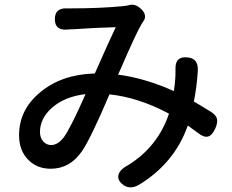

<svg xmlns="http://www.w3.org/2000/svg" viewBox="-20 -765 998 826"><path d="M507 28Q482 7 491 -17Q499 -38 532 -55Q659 -134 707 -276Q576 -346 451 -359Q371 -171 333 -115Q281 -39 198 -39Q139 -39 101 -78Q62 -118 62 -183Q62 -293 153 -368Q245 -445 388 -449Q450 -590 478 -648Q392 -646 293 -639Q290 -639 284 -639Q276 -638 272 -638Q217 -632 216 -681Q215 -732 270 -729Q280 -729 290 -729Q406 -729 503 -738Q525 -740 536 -743Q559 -750 583 -730Q599 -717 603 -702Q607 -685 595 -671Q595 -670 593.5 -668Q592 -666 591 -665Q567 -626 498 -466Q491 -451 488 -444Q607 -428 728 -373Q732 -399 734 -427Q735 -440 735 -468Q733 -524 787 -518Q834 -514 831 -461Q827 -393 814 -328Q834 -317 871 -294Q883 -287 889 -283Q910 -269 913.5 -253.5Q917 -238 907 -214Q893 -182 874.5 -177.5Q856 -173 829 -195Q816 -205 788 -225Q731 -63 578 30Q537 53 507 28ZM200 -141Q229 -141 255 -175Q285 -217 348 -360Q259 -350 203 -301Q152 -255 152 -197Q152 -172 166 -156.5Q180 -141 200 -141Z"/></svg>

Font: GenSenRounded JP M
Style: Regular
Weight: 500
Version: Version 1.501;PS 1;hotconv 16.6.51;makeotf.lib2.5.65220